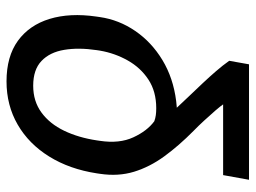

<svg xmlns="http://www.w3.org/2000/svg" viewBox="-116 -476 776 583"><g transform="rotate(-90 271.5 -185.0)"><path d="M367.2 183.6H16.6L30.8 105H245.6Q240.7 97.7 227.1 81.8Q213.4 65.9 196.5 47.6Q179.7 29.3 165 15.1Q120.1 -29.3 87.9 -73.5Q55.7 -117.7 41 -165.5Q26.4 -213.4 34.7 -268.6L36.1 -278.3Q48.8 -361.3 87.2 -423.1Q125.5 -484.9 184.1 -518.8Q242.7 -552.7 315.4 -552.7Q391.1 -552.7 438.7 -518.1Q486.3 -483.4 505.1 -421.9Q523.9 -360.4 512.2 -279.8L510.7 -269.5Q502.4 -211.4 468.5 -161.9Q434.6 -112.3 380.1 -79.3Q325.7 -46.4 255.9 -37.6Q247.1 -36.6 244.1 -36.4Q241.2 -36.1 235.4 -35.6Q252.9 -16.6 272.2 3.4Q291.5 23.4 310.3 43.5Q329.1 63.5 346.4 83.5Q363.8 103.5 377.9 123.5ZM408.7 -268.6 410.2 -278.3Q418.5 -334 411.1 -377.7Q403.8 -421.4 377.4 -446.5Q351.1 -471.7 302.2 -471.7Q254.9 -471.7 220.7 -446.5Q186.5 -421.4 165.5 -377.7Q144.5 -334 136.2 -278.3L134.8 -268.6Q126 -210 145.5 -167.7Q165 -125.5 194.3 -104Q203.6 -100.6 212.6 -99.4Q221.7 -98.1 233.9 -98.1Q284.7 -98.1 320.8 -121.8Q356.9 -145.5 378.9 -184.6Q400.9 -223.6 408.7 -268.6Z"/></g></svg>

Font: Inter
Style: Italic
Weight: 400
Italic angle: -9.3988°
Designer: Rasmus Andersson
Foundry: rsms
Version: Version 4.001;git-66647c0bb